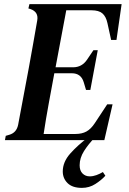

<svg xmlns="http://www.w3.org/2000/svg" viewBox="-20 -681 627 933"><path d="M4 0 8 -21 25 -26Q60 -36 68 -74L120 -351Q130 -404 140.5 -465Q151 -526 161 -582Q168 -623 128 -637L118 -640L123 -661H571L546 -487H520L502 -569Q495 -601 477.5 -616Q460 -631 425 -631H302L250 -354H335Q378 -354 403 -391L434 -437H455L419 -244H398L387 -281Q374 -325 329 -325H244Q231 -255 217 -179Q203 -103 192 -30H347Q378 -30 400 -42Q422 -54 441 -83L501 -174H527L487 0ZM285 152Q285 106 321.5 65Q358 24 408 -13H441Q409 20 388 53.5Q367 87 367 122Q367 148 381 162Q395 176 416 176Q432 176 448.5 170Q465 164 480 155L492 173Q473 194 443.5 213Q414 232 378 232Q332 232 308.5 209Q285 186 285 152Z"/></svg>

Font: DM Serif Text
Style: Italic
Weight: 400
Italic angle: -12°
Designer: Colophon Foundry, Frank Grießhammer
Foundry: Colophon Foundry
Version: Version 5.100; ttfautohint (v1.8.2)